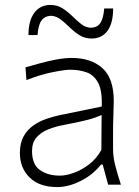

<svg xmlns="http://www.w3.org/2000/svg" viewBox="-20 -757 571 787"><path d="M214.8 9.8Q141.6 9.8 101.6 -29.3Q61.5 -68.4 61.5 -130.4Q61.5 -170.9 76.9 -198.2Q92.3 -225.6 116.7 -242.7Q141.1 -259.8 169.4 -269.5Q197.8 -279.3 223.6 -284.7L397 -320.3Q399.4 -385.3 382.3 -417.5Q365.2 -449.7 335 -460.4Q304.7 -471.2 267.6 -471.2Q245.6 -471.2 195.6 -461.2Q145.5 -451.2 88.4 -428.7L84.5 -481Q107.9 -487.8 140.9 -496.8Q173.8 -505.9 209 -512.7Q244.1 -519.5 273.9 -519.5Q353 -519.5 399.7 -477.8Q446.3 -436 446.3 -343.3Q446.3 -320.8 444.8 -286.1Q443.4 -251.5 443.4 -216.8V-146Q443.4 -114.3 452.6 -78.1Q461.9 -42 475.6 0H423.3L400.9 -82.5H394Q361.3 -41 311.3 -15.6Q261.2 9.8 214.8 9.8ZM225.6 -37.1Q250.5 -37.1 282.7 -48.6Q314.9 -60.1 345.5 -83.5Q376 -106.9 395.5 -142.6L396.5 -285.6Q387.2 -281.2 371.8 -275.6Q356.4 -270 326.7 -262.7Q296.9 -255.4 243.2 -245.1Q208 -238.8 178 -226.8Q147.9 -214.8 129.6 -193.6Q111.3 -172.4 111.3 -137.7Q111.3 -83 143.6 -60.1Q175.8 -37.1 225.6 -37.1ZM355.5 -599.1Q327.6 -599.1 305.9 -612.8Q284.2 -626.5 265.6 -644.8Q247.1 -663.1 228.8 -677.2Q210.4 -691.4 188.5 -692.4Q162.6 -690.9 149.7 -672.4Q136.7 -653.8 133.8 -613.3H96.7Q96.7 -672.9 120.8 -704.8Q145 -736.8 187 -736.8Q214.8 -736.8 236.3 -722.9Q257.8 -709 276.4 -690.7Q294.9 -672.4 313.2 -658.2Q331.5 -644 353 -643.1Q379.9 -644.5 391.8 -663.3Q403.8 -682.1 407.2 -722.2H443.8Q443.8 -662.6 420.7 -630.9Q397.5 -599.1 355.5 -599.1Z"/></svg>

Font: Pinar-DS3-FD Light
Style: Regular
Weight: 300
Designer: Amin Abedi
Version: Version 3.000